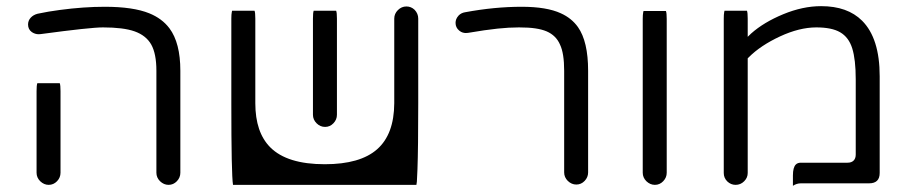

<svg xmlns="http://www.w3.org/2000/svg" viewBox="-20 -596 2936 618"><path d="M100.1 -328.1Q97.7 -321.8 97.7 -302.7V-40Q97.7 -24.4 109.4 -12.7Q121.6 -1 136.7 -1Q152.3 -1 163.6 -12.7Q174.8 -24.4 174.8 -40V-302.7Q174.8 -321.8 172.4 -328.1ZM560.5 -40V-368.2Q560.5 -458 525.4 -504.9Q501.5 -536.6 460.4 -553.2Q408.7 -574.2 317.4 -574.2Q249.5 -574.2 172.9 -564Q135.3 -559.1 101.1 -551.8Q87.4 -548.3 78.9 -539.1Q70.3 -529.8 70.3 -517.1Q70.3 -501.5 82.5 -492.7Q92.8 -485.8 104.5 -485.8Q107.9 -485.8 111.3 -486.3Q270.5 -507.8 311.5 -507.8Q377 -507.8 413.1 -495.1Q450.2 -481.9 466.8 -452.6Q483.4 -422.9 483.4 -368.2V-40Q483.4 -24.4 495.1 -12.7Q507.3 -1 522.5 -1Q538.1 -1 549.3 -12.7Q560.5 -24.4 560.5 -40Z M989.7 -561.5Q987.3 -555.2 987.3 -536.1V-226.6Q987.3 -210.9 999 -199.2Q1010.7 -187.5 1026.4 -187.5Q1042 -187.5 1053.2 -199.2Q1064.5 -210.9 1064.5 -226.6V-536.1Q1064.5 -555.2 1062 -561.5ZM724.6 -263.7Q724.6 -33.7 730 -1H1320.3Q1321.3 -5.4 1321.8 -11.2L1323.7 -51.3Q1326.2 -118.2 1326.2 -263.7V-536.1Q1326.2 -552.2 1314.5 -564.5Q1303.2 -575.2 1288.1 -575.2Q1272.5 -575.2 1260.7 -563.5Q1249 -551.8 1249 -536.1V-263.7Q1248.5 -163.6 1193.8 -115.5Q1139.2 -67.4 1025.4 -67.4Q904.3 -67.4 850.1 -121.6Q801.8 -169.9 801.8 -263.7V-536.1Q801.8 -555.2 799.3 -561.5H727.1L726.1 -557.1Q724.6 -549.8 724.6 -536.1Z M1873 -41V-368.2Q1873 -462.4 1840.3 -508.8Q1819.8 -537.6 1785.2 -553.2Q1739.7 -574.2 1659.2 -574.2Q1571.8 -574.2 1477.1 -556.6Q1464.8 -554.7 1456.5 -546.4Q1450.7 -540 1448.5 -534.2Q1446.3 -528.3 1446.3 -522.5Q1446.3 -507.3 1458 -497.6Q1463.9 -492.7 1469.5 -491.2Q1475.1 -489.7 1479 -489.7Q1482.9 -489.7 1486.3 -490.2Q1543.9 -500 1581.5 -503.9Q1618.7 -507.8 1650.4 -507.8Q1682.1 -507.8 1703.1 -504.6Q1724.1 -501.5 1739.3 -495.1Q1770 -481.9 1782.7 -452.1Q1795.9 -424.3 1795.9 -368.2V-41Q1795.9 -25.4 1807.6 -13.7Q1819.8 -2 1835 -2Q1850.6 -2 1861.8 -13.7Q1873 -25.4 1873 -41Z M2126 -535.2Q2126 -554.2 2123.5 -560.5H2051.3L2050.3 -556.2Q2048.8 -548.8 2048.8 -535.2V-40Q2048.8 -24.4 2060.5 -12.7Q2072.8 -1 2087.9 -1Q2103.5 -1 2114.7 -12.7Q2126 -24.4 2126 -40Z M2386.7 -536.1Q2386.7 -555.2 2384.3 -561.5H2312L2311 -557.1Q2309.6 -549.8 2309.6 -536.1V-39.1Q2309.6 -23.4 2320.8 -12.2Q2332.5 -1 2347.7 -1Q2363.8 -1 2375.2 -12.5Q2386.7 -23.9 2386.7 -39.1V-408.2Q2389.6 -411.1 2390.6 -412.1Q2428.2 -449.7 2490.7 -478.8Q2553.2 -507.8 2607.4 -507.8Q2657.2 -507.8 2684.1 -492.2Q2711.9 -476.1 2723.1 -440.4Q2734.4 -404.3 2734.4 -340.8V-98.6Q2734.4 -85.9 2727.5 -79.1Q2720.7 -72.3 2708 -72.3H2557.6Q2547.4 -72.3 2541.5 -66.4Q2532.2 -57.1 2532.2 -31.2V2Q2544.4 -5.9 2557.6 -5.9H2777.3Q2811.5 -5.9 2811.5 -39.1V-350.6Q2811.5 -472.7 2754.9 -529.3Q2708 -576.2 2623 -576.2Q2564 -576.2 2501.2 -550.3Q2438.5 -524.4 2397.9 -488.3L2386.7 -477.5Z"/></svg>

Font: YuPearl-Light
Style: Light
Weight: 300
Designer: Max Yao
Foundry: Max-Everyday
Version: Version 1.011; ttfautohint (v1.8.3)